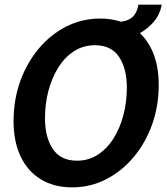

<svg xmlns="http://www.w3.org/2000/svg" viewBox="-20 -794 720 828"><path d="M291 14Q213.5 14 156.8 -20.2Q100 -54.5 69.2 -118.8Q38.5 -183 38.5 -272Q38.5 -363.5 67.2 -443.5Q96 -523.5 147.2 -584.5Q198.5 -645.5 266.2 -679.8Q334 -714 411.5 -714Q489 -714 545.8 -679.8Q602.5 -645.5 633.5 -581.5Q664.5 -517.5 664.5 -428Q664.5 -336.5 635.8 -256.5Q607 -176.5 555.8 -115.8Q504.5 -55 436.8 -20.5Q369 14 291 14ZM312 -101Q361.5 -101 401.2 -126.5Q441 -152 469 -196.2Q497 -240.5 512 -297Q527 -353.5 527 -415.5Q527 -499 493.2 -549Q459.5 -599 389.5 -599Q339.5 -599 299.8 -573.5Q260 -548 232 -503.8Q204 -459.5 189 -403Q174 -346.5 174 -284.5Q174 -201.5 208 -151.2Q242 -101 312 -101ZM476 -621.5 491 -700Q523.5 -700 546.5 -716.5Q569.5 -733 577 -774H677.5Q669 -726.5 636.2 -692.2Q603.5 -658 560.2 -639.8Q517 -621.5 476 -621.5Z"/></svg>

Font: Cabin Condensed
Style: Bold Italic
Weight: 700
Width: 3
Italic angle: -10°
Designer: Pablo Impallari
Foundry: Pablo Impallari. http://www.impallari.com Igino Marini. http://www.ikern.com
Version: Version 3.001; ttfautohint (v1.8.3)